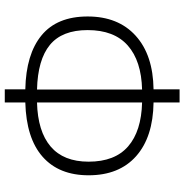

<svg xmlns="http://www.w3.org/2000/svg" viewBox="-4 -759 772 804"><g transform="rotate(-90 382.0 -357.0)"><path d="M410 -637Q557 -634 636 -569Q715 -504 715 -376Q715 -248 634.5 -175Q554 -102 410 -100V9H355V-100Q210 -102 130 -173Q50 -244 50 -372Q50 -496 127.5 -564.5Q205 -633 355 -637V-723H410ZM107 -372Q107 -262 171 -206.5Q235 -151 355 -148V-588Q234 -585 170.5 -531Q107 -477 107 -372ZM409 -148Q529 -151 593.5 -208Q658 -265 658 -376Q658 -483 596 -534Q534 -585 409 -588Z"/></g></svg>

Font: Noto Sans Armenian Light
Style: Regular
Weight: 300
Designer: Monotype Design team
Foundry: Monotype Imaging Inc.
Version: Version 1.000